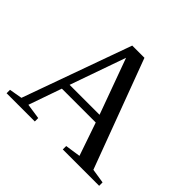

<svg xmlns="http://www.w3.org/2000/svg" viewBox="-156 -847 1034 1034"><g transform="rotate(45 361.0 -330.0)"><path d="M225 -26V0H10V-26L84 -39L307 -660H400L632 -39L715 -26V0H438V-26L526 -39L461 -228H203L137 -39ZM330 -590 218 -272H446Z"/></g></svg>

Font: Libra Serif Modern
Style: Regular
Weight: 400
Designer: Stefan Peev, Context Ltd
Foundry: Stefan Peev, Context Ltd
Version: Version 1.000